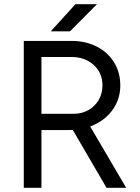

<svg xmlns="http://www.w3.org/2000/svg" viewBox="-20 -895 666 915"><path d="M93.3 -700H320.8Q388 -700 441.2 -672.8Q494.3 -645.7 523.8 -597.5Q553.3 -549.3 553.3 -487.8Q553.3 -427 521.3 -378.3Q489.3 -329.7 433.7 -302.5Q378 -275.3 310 -275.3H177.5V0H93.3ZM320 -287.5 387.3 -330.7 581.3 0H487.7ZM468.3 -487.8Q468.3 -547.8 426.4 -585.7Q384.5 -623.5 319.2 -623.5H177.5V-352.8H333.3Q370 -352.8 401.1 -370.2Q432.2 -387.5 450.2 -418.5Q468.3 -449.5 468.3 -487.8ZM339.5 -875H442L313.7 -745.7H222Z"/></svg>

Font: Oak Sans Light
Style: Regular
Weight: 400
Designer: Erik Kennedy, Walven
Foundry: Erik Kennedy, Walven
Version: Version 1.100;Glyphs 3.1.2 (3151)